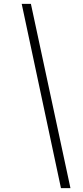

<svg xmlns="http://www.w3.org/2000/svg" viewBox="-20 -832 432 998"><path d="M92.8 -812H140.6L346.2 146H296.9Z"/></svg>

Font: Reddit Sans Chocolate Light
Style: Italic
Weight: 300
Italic angle: -11.25°
Designer: Stephen Hutchings
Version: Version 1.013